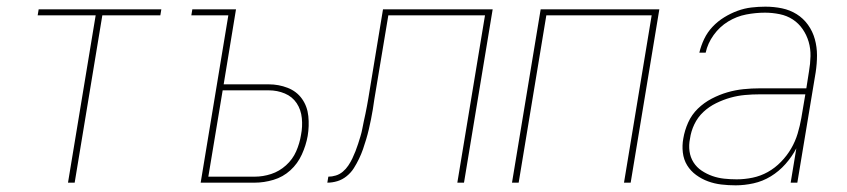

<svg xmlns="http://www.w3.org/2000/svg" viewBox="-20 -548 2540 576"><path d="M184 0 267 -502H93L96 -520H464L461 -502H287L204 0Z M582 0 665 -502H554L557 -520H688L651 -295H786Q816 -295 843 -284.5Q870 -274 886 -251.5Q902 -229 905 -199.5Q908 -170 903 -140Q898 -112 885.5 -84.5Q873 -57 851 -37Q829 -17 800.5 -8.5Q772 0 744 0ZM605 -18H744Q769 -18 793.5 -26Q818 -34 838 -52Q858 -70 868.5 -94Q879 -118 883 -143Q888 -168 885.5 -193.5Q883 -219 870 -238.5Q857 -258 834.5 -267.5Q812 -277 786 -277H648Z M962 0 965 -18Q976 -18 987.5 -21.5Q999 -25 1008.5 -33Q1018 -41 1025 -51.5Q1032 -62 1037 -72.5Q1042 -83 1046.5 -94.5Q1051 -106 1054.5 -117Q1058 -128 1061.5 -139.5Q1065 -151 1067 -162Q1069 -173 1071.5 -184.5Q1074 -196 1076.5 -207.5Q1079 -219 1081 -230.5Q1083 -242 1085 -253L1129 -520H1458L1372 0H1352L1435 -502H1145L1103 -250Q1101 -235 1098.5 -220Q1096 -205 1093 -190Q1090 -175 1086.5 -160Q1083 -145 1078.5 -130Q1074 -115 1069 -100.5Q1064 -86 1057 -71.5Q1050 -57 1041.5 -43.5Q1033 -30 1020 -19.5Q1007 -9 992 -4.5Q977 0 962 0Z M1516 0 1602 -520H1958L1872 0H1852L1935 -502H1619L1536 0Z M2187 8Q2165 8 2144 5.5Q2123 3 2104 -4Q2085 -11 2068.5 -23Q2052 -35 2041.5 -52Q2031 -69 2028.5 -90.5Q2026 -112 2030 -133Q2034 -157 2044.5 -180.5Q2055 -204 2073.5 -222Q2092 -240 2115 -252Q2138 -264 2162 -271Q2186 -278 2210.5 -280.5Q2235 -283 2259 -283H2399L2407 -334Q2411 -357 2411.5 -379.5Q2412 -402 2406 -422.5Q2400 -443 2388 -460.5Q2376 -478 2358.5 -489.5Q2341 -501 2319 -505.5Q2297 -510 2275 -510Q2247 -510 2218.5 -504.5Q2190 -499 2164.5 -483.5Q2139 -468 2121 -443Q2103 -418 2097 -390H2078Q2083 -411 2092.5 -431Q2102 -451 2117.5 -467.5Q2133 -484 2152.5 -496Q2172 -508 2192.5 -515.5Q2213 -523 2234 -525.5Q2255 -528 2276 -528Q2302 -528 2326 -523Q2350 -518 2370 -505.5Q2390 -493 2404 -473.5Q2418 -454 2424.5 -430.5Q2431 -407 2431 -382Q2431 -357 2427 -331L2372 0H2352L2369 -103Q2356 -78 2336.5 -56Q2317 -34 2292.5 -19Q2268 -4 2240.5 2Q2213 8 2187 8ZM2190 -10Q2214 -10 2238 -15Q2262 -20 2283.5 -32Q2305 -44 2323 -62.5Q2341 -81 2353.5 -102.5Q2366 -124 2373 -147.5Q2380 -171 2384 -194L2396 -265H2259Q2237 -265 2215 -263Q2193 -261 2171.5 -255Q2150 -249 2128.5 -238.5Q2107 -228 2090 -212Q2073 -196 2063 -175Q2053 -154 2050 -132Q2046 -113 2048.5 -94.5Q2051 -76 2060.5 -61Q2070 -46 2085 -36Q2100 -26 2117 -20Q2134 -14 2152.5 -12Q2171 -10 2190 -10Z"/></svg>

Font: Iosevka Term Curly Th Obl
Style: Regular
Weight: 100
Italic angle: -9°
Designer: Belleve Invis
Foundry: Belleve Invis
Version: Version 32.3.0